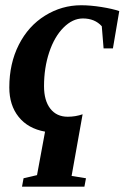

<svg xmlns="http://www.w3.org/2000/svg" viewBox="-20 -491 484 724"><path d="M250 172.4 304.2 181.2 298.3 212.9H63L68.8 181.2L119.6 169.4L149.9 5.4Q85.4 -6.3 50.3 -50.3Q15.1 -94.2 15.1 -161.1Q15.1 -251.5 51 -322.3Q86.9 -393.1 149.9 -432.1Q212.9 -471.2 286.1 -471.2Q321.3 -471.2 362.5 -464.6Q403.8 -458 429.7 -449.2L405.8 -308.6H370.6L363.8 -392.1Q337.4 -421.4 292.5 -421.4Q253.9 -421.4 219.5 -387Q185.1 -352.5 165.5 -293.7Q146 -234.9 146 -166Q146 -111.8 169.7 -81.3Q193.4 -50.8 235.4 -50.8Q264.6 -50.8 291.5 -60.1Z"/></svg>

Font: Liberation Serif
Style: Bold Italic
Weight: 700
Italic angle: -16.333°
Designer: Steve Matteson
Foundry: Ascender Corporation
Version: Version 2.1.5